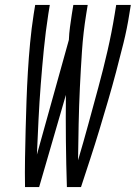

<svg xmlns="http://www.w3.org/2000/svg" viewBox="-20 -755 548 775"><path d="M307 0H250Q247 -93 246 -185.5Q245 -278 246 -372L138 0H81Q80 -58 81 -116Q82 -174 83.5 -232Q85 -290 87 -348Q89 -406 92.5 -464.5Q96 -523 101.5 -581.5Q107 -640 116 -698L122 -735H181L175 -698Q164 -627 157 -556Q150 -485 144.5 -414Q139 -343 135.5 -272.5Q132 -202 129 -131L258 -594Q259 -620 262.5 -646Q266 -672 270 -698L276 -735H334L328 -698Q316 -624 311 -550Q306 -476 302.5 -402.5Q299 -329 297.5 -255.5Q296 -182 295 -108Q317 -182 337 -255.5Q357 -329 377 -402.5Q397 -476 414 -550Q431 -624 443 -698L449 -735H508L502 -698Q493 -640 478.5 -581.5Q464 -523 448.5 -464.5Q433 -406 416 -348Q399 -290 381.5 -232Q364 -174 345 -116Q326 -58 307 0Z"/></svg>

Font: Iosevka Light
Style: Italic
Weight: 300
Italic angle: -9°
Monospace: yes
Designer: Belleve Invis
Foundry: Belleve Invis
Version: Version 32.5.0; ttfautohint (v1.8.4)